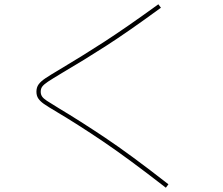

<svg xmlns="http://www.w3.org/2000/svg" viewBox="-20 -798 1040 896"><path d="M246 -275Q202 -301 185 -313Q168 -325 159 -338Q150 -351 150 -370Q150 -390 160 -404Q170 -418 191.5 -432.5Q213 -447 262 -476Q366 -538 466.5 -603Q567 -668 719 -778L731 -762Q578 -650 474.5 -583.5Q371 -517 272 -459Q222 -429 204 -417Q186 -405 178 -395Q170 -385 170 -370Q170 -357 176.5 -347.5Q183 -338 199 -327.5Q215 -317 256 -292Q353 -234 470.5 -155.5Q588 -77 766 62L754 78Q575 -61 458.5 -139.5Q342 -218 246 -275Z"/></svg>

Font: Enso Thin
Style: Regular
Weight: 100
Designer: Coji Morishita
Foundry: UNDERFOREST DESIGN
Version: Version 1.000